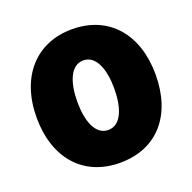

<svg xmlns="http://www.w3.org/2000/svg" viewBox="-130 -849 1009 1007"><g transform="rotate(-20 374.0 -345.5)"><path d="M374 27C583 27 706 -120 706 -345C706 -570 580 -718 374 -718C171 -718 42 -570 42 -345C42 -120 168 27 374 27ZM374 -544C446 -544 477 -456 477 -350C477 -243 446 -156 374 -156C302 -156 271 -243 271 -350C271 -455 302 -544 374 -544Z"/></g></svg>

Font: Repo ExtraBlack
Style: Regular
Weight: 400
Designer: Stefan Peev
Foundry: Context Ltd
Version: Version 001.502